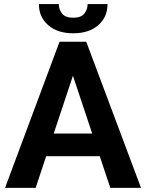

<svg xmlns="http://www.w3.org/2000/svg" viewBox="-20 -914 710 934"><path d="M351.6 -596.1 153.4 0H4.5L269.6 -710.9H364.5ZM516.6 0 318 -596.1 303.9 -710.9H399.6L666 0ZM507.6 -264.4V-154.1H129V-264.4ZM406.2 -894.1H503.1Q503.1 -831.2 458.2 -791.7Q413.3 -752.1 336.5 -752.1Q259.3 -752.1 214.3 -791.7Q169.2 -831.2 169.2 -894.1H265.9Q265.9 -868.3 281.9 -848Q297.9 -827.8 336.5 -827.8Q374.7 -827.8 390.4 -848Q406.2 -868.3 406.2 -894.1Z"/></svg>

Font: Vazirmatn
Style: Regular
Weight: 400
Designer: Saber Rastikerdar
Foundry: Saber Rastikerdar
Version: Version 33.003;September 2, 2022;FontCreator 14.0.0.2862 64-